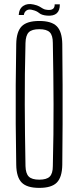

<svg xmlns="http://www.w3.org/2000/svg" viewBox="-20 -908 381 934"><path d="M171 6Q111 6 85.5 -20Q60 -46 59 -106Q57 -209 56.5 -304.5Q56 -400 56.5 -495Q57 -590 59 -694Q60 -754 85.5 -780Q111 -806 171 -806Q231 -806 256.5 -780Q282 -754 283 -694Q284 -590 284.5 -495Q285 -400 284.5 -304.5Q284 -209 283 -106Q282 -46 256.5 -20Q231 6 171 6ZM171 -34Q207 -34 222 -49Q237 -64 237 -100Q241 -258 240.5 -402Q240 -546 237 -699Q237 -736 222 -751Q207 -766 171 -766Q135 -766 120 -751Q105 -736 104 -699Q100 -546 100.5 -402Q101 -258 104 -100Q105 -64 120 -49Q135 -34 171 -34ZM71 -835Q73 -866 93.5 -879.5Q114 -893 144 -886Q162 -882 171.5 -876.5Q181 -871 189 -866Q197 -861 210 -860Q247 -856 246 -887H271Q272 -827 209 -832Q183 -834 170.5 -844.5Q158 -855 140 -859Q121 -865 109.5 -857.5Q98 -850 96 -835Z"/></svg>

Font: Big Shoulders Display Light
Style: Regular
Weight: 300
Designer: Patric King
Foundry: XO Type Co
Version: Version 1.000; ttfautohint (v1.8.2)